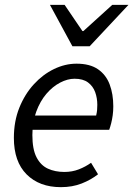

<svg xmlns="http://www.w3.org/2000/svg" viewBox="-20 -761 550 793"><path d="M231.4 12Q142.6 12 89.9 -40.8Q37.3 -93.5 37.3 -191.4Q37.3 -260 59.8 -316Q82.3 -372 119.7 -412.8Q157 -453.6 203 -475.8Q248.9 -498 296.1 -498Q351.4 -498 384.8 -474.9Q418.1 -451.9 433 -412.1Q447.9 -372.2 447.9 -322Q447.9 -302.3 445.5 -284.8Q443.1 -267.2 439.2 -251.9Q435.3 -236.7 431 -224.8H94.4L102.2 -283.9H377.1Q380.1 -296.5 381 -306.1Q381.9 -315.7 381.9 -328Q381.9 -355.9 373.1 -380.4Q364.2 -405 343.6 -420.4Q323 -435.8 288 -435.8Q259 -435.8 228.2 -419.7Q197.4 -403.6 171.6 -373.5Q145.8 -343.3 129.8 -300Q113.7 -256.7 113.7 -203.2Q113.7 -144.5 130.9 -111.3Q148.1 -78.1 177.9 -64.4Q207.7 -50.8 245.6 -50.8Q278.1 -50.8 305.5 -61.5Q332.8 -72.1 356.1 -88.7L384.9 -41.2Q356 -18.4 317.5 -3.2Q279 12 231.4 12ZM279 -570 186.3 -740.9H246.9L320.4 -632.7H324.4L443.7 -740.9H510.5L350.5 -570Z"/></svg>

Font: Source Sans 3 VF
Style: Italic
Weight: 200
Italic angle: -11°
Designer: Paul D. Hunt
Foundry: Adobe Systems Incorporated
Version: Version 3.042;hotconv 1.0.118;makeotfexe 2.5.65603